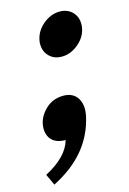

<svg xmlns="http://www.w3.org/2000/svg" viewBox="-148 -545 520 773"><g transform="rotate(-15 112.5 -158.5)"><path d="M143.1 -314.5Q106.4 -314.5 85.4 -340.8Q70.8 -358.9 70.8 -386.2Q70.8 -394.5 72.8 -403.3Q80.6 -440.4 112.3 -466.3Q144 -492.2 180.7 -492.2Q216.8 -492.2 237.8 -466.3Q252.4 -447.8 252.4 -421.9Q252.4 -412.6 250.5 -403.3Q243.2 -366.7 211.2 -340.6Q179.2 -314.5 143.1 -314.5ZM-20 175.3 -41.5 128.9Q52.2 79.6 70.3 13.7Q25.4 13.7 6.8 -14.2Q-3.9 -30.8 -3.9 -52.2Q-3.9 -96.7 31.7 -131.3Q62 -161.1 107.4 -161.1Q147.9 -161.1 166.5 -130.9Q177.7 -111.8 177.7 -86.9Q177.7 -74.2 174.8 -59.6Q142.1 93.8 -20 175.3Z"/></g></svg>

Font: Cadman
Style: Bold Italic
Weight: 700
Italic angle: -12°
Designer: Paul James MIller
Foundry: High-Logic / Made with FontCreator
Version: Version 2.114;March 28, 2021;FontCreator 13.0.0.2683 64-bit